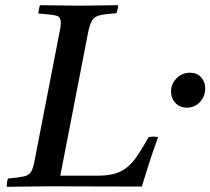

<svg xmlns="http://www.w3.org/2000/svg" viewBox="-20 -721 813 742"><path d="M6 1Q6 -6 7 -15Q8 -24 11 -31Q54 -35 73.5 -39.5Q93 -44 101 -58.5Q109 -73 115 -107L207 -581Q211 -599 213 -611.5Q215 -624 215 -633Q215 -656 197.5 -660.5Q180 -665 128 -669Q130 -685 134 -701Q163 -701 206 -700Q249 -699 286 -699Q321 -699 364.5 -700Q408 -701 436 -701Q436 -685 430 -670Q387 -667 366 -662Q345 -657 336 -642.5Q327 -628 320 -593L213 -42H357Q412 -42 445 -58Q478 -74 502 -107Q526 -140 554 -191Q573 -195 591 -191Q569 -131 553.5 -81.5Q538 -32 528 0Q434 0 347.5 -0.5Q261 -1 167 -1Q124 -1 79 0Q34 1 6 1ZM702 -305Q675 -305 658 -323Q641 -341 641 -367Q641 -397 662.5 -418.5Q684 -440 714 -440Q741 -440 757 -422.5Q773 -405 773 -379Q773 -349 753 -327Q733 -305 702 -305Z"/></svg>

Font: Castoro
Style: Italic
Weight: 400
Italic angle: -11°
Designer: John Hudson with Paul Hanslow, assisted by Kaja Sojewska.
Foundry: Tiro Typeworks Ltd.
Version: Version 2.04